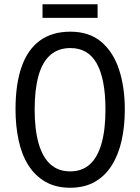

<svg xmlns="http://www.w3.org/2000/svg" viewBox="-20 -873 659 903"><path d="M567 -358Q567 -279 552 -212Q537 -145 505.5 -95Q474 -45 425.5 -17.5Q377 10 310 10Q242 10 193 -18.5Q144 -47 113 -96.5Q82 -146 67.5 -213.5Q53 -281 53 -359Q53 -477 81.5 -558.5Q110 -640 167.5 -682Q225 -724 311 -724Q400 -724 456.5 -676Q513 -628 540 -545.5Q567 -463 567 -358ZM143 -358Q143 -264 161.5 -199Q180 -134 217 -100.5Q254 -67 310 -67Q366 -67 402.5 -100Q439 -133 457.5 -198Q476 -263 476 -358Q476 -500 435.5 -573.5Q395 -647 311 -647Q254 -647 216.5 -614Q179 -581 161 -516.5Q143 -452 143 -358ZM439 -853V-789H180V-853Z"/></svg>

Font: Noto Sans Khmer Condensed
Style: Regular
Weight: 400
Width: 3
Designer: Danh Hong and the Monotype Design Team
Foundry: Monotype Imaging Inc.
Version: Version 2.004